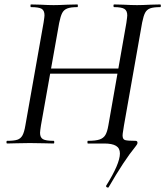

<svg xmlns="http://www.w3.org/2000/svg" viewBox="-20 -645 743 863"><path d="M465 198Q461 198 458.5 195.5Q456 193 457 190Q519 91 519 45Q519 21 501.5 10.5Q484 0 448 0H375Q373 0 373 -6Q373 -12 375 -12Q410 -12 427.5 -18Q445 -24 453.5 -38Q462 -52 467 -81L548 -542Q552 -570 552 -576Q552 -597 539 -605Q526 -613 493 -613Q490 -613 490 -619Q490 -625 493 -625L534 -624Q572 -622 596 -622Q618 -622 658 -624L700 -625Q703 -625 703 -619Q703 -613 700 -613Q670 -613 655 -607.5Q640 -602 632.5 -588Q625 -574 619 -544L537 -80Q536 -71 533.5 -57Q531 -43 531 -36Q531 -19 542 -15.5Q553 -12 589 -12Q598 -12 598 -3Q598 2 593.5 7.5Q589 13 588 15Q538 76 468 197Q468 198 465 198ZM12 -12Q43 -12 58 -17Q73 -22 81 -36.5Q89 -51 94 -81L176 -544Q180 -570 180 -576Q180 -598 167 -605.5Q154 -613 119 -613Q117 -613 117 -619Q117 -625 119 -625L162 -624Q198 -622 221 -622Q244 -622 284 -624L328 -625Q330 -625 330 -619Q330 -613 328 -613Q298 -613 282.5 -607Q267 -601 259.5 -586.5Q252 -572 246 -542L164 -81Q160 -55 160 -48Q160 -27 173 -19.5Q186 -12 221 -12Q224 -12 224 -6Q224 0 221 0Q193 0 177 -1L114 -2L54 -1Q39 0 12 0Q9 0 9 -6Q9 -12 12 -12ZM166 -337H548L546 -314H162Z"/></svg>

Font: Cormorant Infant Medium
Style: Italic
Weight: 500
Italic angle: -10°
Designer: Christian Thalmann (Catharsis Fonts)
Foundry: Catharsis Fonts
Version: Version 4.000